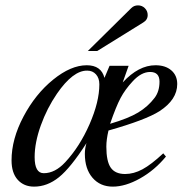

<svg xmlns="http://www.w3.org/2000/svg" viewBox="-20 -684 707 715"><path d="M307 -494 469 -654Q479 -664 494 -664Q509 -664 519.5 -653.5Q530 -643 530 -628Q530 -610 513 -600L342 -494ZM459 -439 437 -377Q496 -441 559 -441Q596 -441 618 -422Q640 -403 640 -371Q640 -313 574 -270Q522 -237 384 -198Q376 -164 376 -138Q376 -83 392.5 -59.5Q409 -36 446 -36Q478 -36 510.5 -53.5Q543 -71 588 -113L598 -101Q556 -50 501.5 -19.5Q447 11 400 11Q353 11 324.5 -22Q296 -55 296 -111Q296 -131 302 -151Q243 -59 199.5 -24Q156 11 107 11Q69 11 46 -14.5Q23 -40 23 -87Q23 -166 67.5 -250Q112 -334 178 -387.5Q244 -441 303 -441Q357 -441 369 -394L388 -439ZM539 -416Q506 -416 474 -381Q446 -351 429 -319Q412 -287 390 -223Q458 -243 494.5 -265Q531 -287 556 -320Q574 -344 574 -380Q574 -416 539 -416ZM350 -370Q350 -393 337.5 -407Q325 -421 305 -421Q252 -422 192 -335Q155 -281 132 -217Q109 -153 109 -99Q109 -39 143 -39Q185 -39 223 -80Q277 -138 313.5 -221.5Q350 -305 350 -370Z"/></svg>

Font: STIX
Style: Italic
Weight: 400
Italic angle: -16.33°
Designer: MicroPress Inc., with final additions and corrections provided by Coen Hoffman, Elsevier (retired)
Version: Version 1.1.1